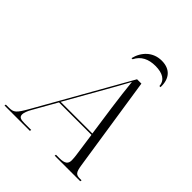

<svg xmlns="http://www.w3.org/2000/svg" viewBox="-304 -1065 1221 1221"><g transform="rotate(45 307.0 -454.5)"><path d="M296 -784H306C331 -835 378 -857 439 -857C503 -857 544 -834 547 -784H557C560 -862 520 -909 444 -909C365 -909 313 -854 296 -784ZM-62 0H166L168 -10H110C70 -10 57 -17 57 -40C57 -54 66 -78 80 -102L169 -259H461L484 -96C485 -88 487 -69 487 -56C487 -24 470 -10 421 -10H391L389 0H619L621 -10H608C571 -10 561 -19 552 -79L455 -714H416L67 -98C22 -19 11 -10 -34 -10H-60ZM300 -491C344 -569 381 -633 405 -679C409 -632 422 -532 430 -473L459 -269H174Z"/></g></svg>

Font: Noto Serif Display Light
Style: Italic
Weight: 300
Italic angle: -12°
Designer: Monotype Design Team
Foundry: Monotype Imaging Inc.
Version: Version 2.009